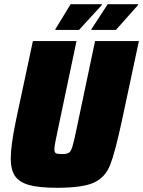

<svg xmlns="http://www.w3.org/2000/svg" viewBox="-20 -883 679 911"><path d="M31 -131Q31 -193 56 -313L136 -688H343L255 -270Q238 -193 238 -175Q238 -160 245 -156Q252 -152 274 -152Q297 -152 306.5 -158Q316 -164 323 -185.5Q330 -207 343 -270L431 -688H639L559 -313Q526 -159 502.5 -100Q479 -41 425.5 -16.5Q372 8 250 8Q164 8 117 -5.5Q70 -19 50.5 -49Q31 -79 31 -131ZM242 -741 243 -745 315 -863H464L463 -859L355 -741ZM413 -741 414 -745 491 -863H636L635 -859L530 -741Z"/></svg>

Font: Saira Semi Condensed Black
Style: Italic
Weight: 900
Width: 4
Italic angle: -12°
Designer: Hector Gatti with collaboration of the Omnibus-Type team
Foundry: Omnibus-Type
Version: Version 1.001; ttfautohint (v1.8)